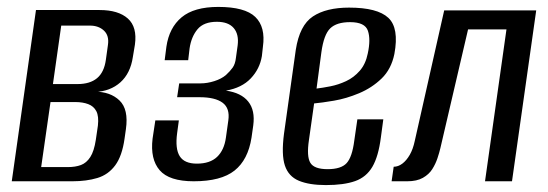

<svg xmlns="http://www.w3.org/2000/svg" viewBox="-20 -524 1583 555"><path d="M14 0 84 -495H268Q322 -495 349.5 -470.5Q377 -446 370 -395L364 -359Q357 -312 328 -286Q299 -260 254 -258V-259Q299 -259 325.5 -233.5Q352 -208 344 -151L340 -123Q333 -73 313 -46Q293 -19 261.5 -9.5Q230 0 189 0ZM99 -41H176Q198 -41 214 -47Q230 -53 241 -70Q252 -87 257 -120L263 -161Q266 -188 258.5 -202.5Q251 -217 235 -223Q219 -229 198 -229H126ZM133 -281H204Q240 -281 260.5 -298Q281 -315 286 -351L292 -394Q296 -421 280.5 -435.5Q265 -450 240 -450H157Z M540 0Q469 0 441.5 -32Q414 -64 421 -123L429 -176H497L492 -139Q486 -94 499.5 -72.5Q513 -51 549 -51Q587 -51 607.5 -70.5Q628 -90 633 -126L640 -176Q645 -211 623.5 -227Q602 -243 557 -243H492L498 -283H560Q579 -283 599.5 -289.5Q620 -296 633 -307Q645 -318 652.5 -328.5Q660 -339 662 -357L667 -393Q671 -425 655.5 -443Q640 -461 607 -461Q569 -461 551 -439.5Q533 -418 528 -384L524 -350H456L461 -389Q469 -444 505 -474Q541 -504 611 -504Q688 -504 718 -475Q748 -446 740 -389L737 -362Q731 -325 705 -297.5Q679 -270 633 -262Q677 -256 697.5 -230.5Q718 -205 712 -161L707 -126Q697 -62 658 -31Q619 0 540 0Z M922 11Q874 11 844 -1.5Q814 -14 803.5 -45.5Q793 -77 801 -138L835 -380Q846 -451 884.5 -476.5Q923 -502 989 -502Q1071 -502 1102.5 -472.5Q1134 -443 1120 -368Q1111 -324 1083 -297Q1055 -270 1018 -254.5Q981 -239 945.5 -233Q910 -227 888 -225L873 -119Q866 -72 877 -53.5Q888 -35 927 -35Q966 -35 982 -52.5Q998 -70 1004 -117L1013 -179H1088L1081 -127Q1074 -72 1056.5 -42Q1039 -12 1006.5 -0.5Q974 11 922 11ZM895 -268Q912 -270 935 -274.5Q958 -279 980.5 -289.5Q1003 -300 1020 -319.5Q1037 -339 1043 -369Q1052 -410 1043.5 -435Q1035 -460 992 -460Q953 -460 934.5 -442Q916 -424 909 -373Z M1112 0 1118 -42Q1131 -42 1143 -51Q1155 -60 1164.5 -76.5Q1174 -93 1179 -117L1264 -494H1530L1460 0H1382L1444 -439H1333L1253 -96Q1250 -83 1244.5 -66.5Q1239 -50 1229.5 -35Q1220 -20 1202.5 -10Q1185 0 1157 0Z"/></svg>

Font: Alumni Sans Medium
Style: Italic
Weight: 500
Italic angle: -8°
Designer: Robert E. Leuschke
Foundry: Robert E. Leuschke
Version: Version 1.016